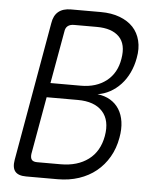

<svg xmlns="http://www.w3.org/2000/svg" viewBox="-52 -776 705 823"><g transform="rotate(5 300.0 -365.0)"><path d="M220 -730H348Q395 -730 430.5 -716.5Q466 -703 488 -679.5Q510 -656 518.5 -622Q527 -588 519 -547Q513 -513 499 -483.5Q485 -454 464.5 -432Q444 -410 418.5 -396Q393 -382 365 -378Q397 -374 420.5 -360Q444 -346 458.5 -323Q473 -300 477.5 -269Q482 -238 475 -200Q467 -154 445.5 -117Q424 -80 392 -54Q360 -28 318 -14Q276 0 226 0H91Q57 0 43.5 -16.5Q30 -33 36 -67L141 -663Q146 -697 166 -713.5Q186 -730 220 -730ZM149 -346 105 -98Q103 -81 109.5 -73Q116 -65 133 -65H234Q306 -65 353 -100Q400 -135 412 -202Q424 -270 389.5 -308Q355 -346 283 -346ZM160 -408H291Q357 -408 400.5 -442Q444 -476 454 -538Q465 -601 433.5 -633Q402 -665 337 -665H239Q222 -665 212 -657Q202 -649 200 -632Z"/></g></svg>

Font: Maple Mono NL ExtraLight
Style: Italic
Weight: 275
Italic angle: -10°
Monospace: yes
Designer: subframe7536
Version: Version 7.000